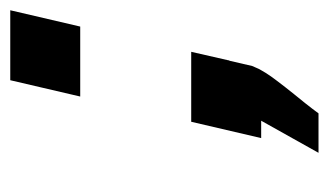

<svg xmlns="http://www.w3.org/2000/svg" viewBox="-150 -366 626 365"><g transform="rotate(-90 162.5 -184.0)"><path d="M161 -344 192 -477H325L294 -344ZM82 0 113 -133H246L230 -63Q230 -61 229 -60L219 -17Q217 -13 215.5 -9Q214 -5 211 0Q208 5 206 8.5Q204 12 199 19Q194 26 190.5 30.5Q187 35 179 45.5Q171 56 165.5 62.5Q160 69 148.5 83.5Q137 98 129 109H54L115 0Z"/></g></svg>

Font: Coval
Style: ExtraBold Italic
Weight: 800
Foundry: Context Ltd
Version: Version 001.000